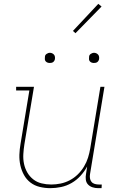

<svg xmlns="http://www.w3.org/2000/svg" viewBox="-20 -972 640 1000"><path d="M242 8Q214 8 187 1.5Q160 -5 139 -21Q118 -37 105 -60.5Q92 -84 86 -111Q80 -138 81 -166.5Q82 -195 87 -223L133 -501H64V-520H157L107 -220Q103 -195 101.5 -169Q100 -143 105 -119Q110 -95 122 -74Q134 -53 153 -38Q172 -23 196.5 -17Q221 -11 247 -11Q271 -11 295.5 -16Q320 -21 343 -33Q366 -45 385 -63.5Q404 -82 417.5 -104.5Q431 -127 438.5 -151Q446 -175 450 -199L503 -520H524L449 -66Q447 -55 448.5 -44Q450 -33 456.5 -25Q463 -17 473.5 -14Q484 -11 495 -11H510L509 8H491Q476 8 462 3.5Q448 -1 438.5 -11Q429 -21 427 -36Q425 -51 428 -66L434 -105Q420 -79 399.5 -56.5Q379 -34 353 -19Q327 -4 298.5 2Q270 8 242 8ZM469 -644Q463 -644 457.5 -646Q452 -648 448 -652.5Q444 -657 443.5 -663.5Q443 -670 444 -676Q444 -681 446.5 -685Q449 -689 453 -691.5Q457 -694 461 -695.5Q465 -697 470 -697Q476 -697 481.5 -694.5Q487 -692 491 -687.5Q495 -683 496 -676.5Q497 -670 496 -664Q495 -659 492.5 -655Q490 -651 486.5 -648.5Q483 -646 478.5 -645Q474 -644 469 -644ZM239 -644Q233 -644 227.5 -646Q222 -648 218 -652.5Q214 -657 213.5 -663.5Q213 -670 214 -676Q214 -681 216.5 -685Q219 -689 223 -691.5Q227 -694 231 -695.5Q235 -697 240 -697Q246 -697 251.5 -694.5Q257 -692 261 -687.5Q265 -683 266 -676.5Q267 -670 266 -664Q265 -659 262.5 -655Q260 -651 256.5 -648.5Q253 -646 248.5 -645Q244 -644 239 -644ZM373 -799 360 -811 492 -952 509 -938Z"/></svg>

Font: Iosevka HT Thin Extended
Style: Italic
Weight: 100
Width: 7
Italic angle: -9°
Monospace: yes
Designer: Belleve Invis
Foundry: Belleve Invis
Version: Version 32.3.0; ttfautohint (v1.8.4)